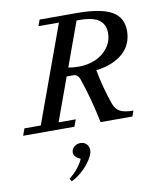

<svg xmlns="http://www.w3.org/2000/svg" viewBox="-131 -744 959 1141"><g transform="rotate(-10 348.0 -173.5)"><path d="M-29.3 0 -14.2 -42H84.5L296.9 -625.5H173.3L187 -663.1H406.7Q555.2 -663.1 621.1 -626Q687 -588.9 687 -507.8Q687 -425.8 629.2 -373.5Q571.3 -321.3 466.8 -308.1Q475.6 -257.3 491.9 -197Q508.3 -136.7 522.9 -96.7Q535.6 -62 562 -47.9Q588.4 -33.7 642.1 -33.7L629.9 0H438Q407.7 -147.5 365.2 -270.5Q360.4 -285.2 350.6 -293.7Q340.8 -302.2 329.6 -302.2H286.6L191.9 -42H295.4L280.3 0ZM418 -619.6H402.3L305.2 -352.5Q334.5 -347.2 368.7 -347.2Q424.3 -347.2 470.9 -367.9Q517.6 -388.7 545.7 -427.5Q573.7 -466.3 573.7 -515.6Q573.7 -565.9 537.4 -592.8Q501 -619.6 418 -619.6ZM208 316.4 198.2 300.3Q260.7 248.5 283.7 194.3Q243.7 176.8 243.7 149.4Q243.7 129.4 259.8 115.5Q275.9 101.6 297.9 101.6Q320.3 101.6 334.5 116.5Q348.6 131.3 348.6 152.3Q348.6 184.6 312 231Q293 256.3 263.2 281Q233.4 305.7 208 316.4Z"/></g></svg>

Font: Elstob 6pt Medium
Style: Italic
Weight: 500
Italic angle: -20°
Designer: Peter S. Baker
Version: Version 1.015